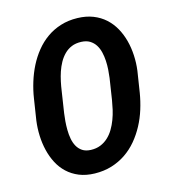

<svg xmlns="http://www.w3.org/2000/svg" viewBox="-109 -809 805 907"><g transform="rotate(-15 293.5 -355.5)"><path d="M546.4 -303.7Q540 -264.2 527.8 -225.1Q515.6 -186 496.8 -150.9Q478 -115.7 452.9 -85.7Q427.7 -55.7 396 -34.2Q364.3 -12.7 326.2 -1Q288.1 10.7 243.2 9.8Q200.7 8.8 167.7 -4.6Q134.8 -18.1 110.6 -40.8Q86.4 -63.5 70.8 -93.5Q55.2 -123.5 46.9 -158Q38.6 -192.4 37.1 -229.5Q35.6 -266.6 40.5 -303.2L56.6 -406.7Q62.5 -445.8 74.5 -484.6Q86.4 -523.4 104.2 -558.6Q122.1 -593.8 146.5 -624Q170.9 -654.3 201.7 -676Q232.4 -697.8 270 -709.7Q307.6 -721.7 352.1 -720.7Q395 -719.7 428.5 -706.5Q461.9 -693.4 487.1 -670.7Q512.2 -647.9 528.8 -617.9Q545.4 -587.9 554.4 -553.5Q563.5 -519 565.4 -481.4Q567.4 -443.8 562.5 -406.7ZM426.8 -408.2Q429.2 -426.3 430.7 -447.8Q432.1 -469.2 430.9 -491Q429.7 -512.7 424.8 -533.2Q419.9 -553.7 409.7 -569.8Q399.4 -585.9 382.8 -596.2Q366.2 -606.4 341.3 -607.4Q314.5 -608.4 293.9 -599.9Q273.4 -591.3 258.1 -575.9Q242.7 -560.5 231.4 -540.3Q220.2 -520 212.6 -497.6Q205.1 -475.1 200.2 -451.9Q195.3 -428.7 192.4 -407.7L176.3 -302.7Q173.8 -285.6 172.1 -264.6Q170.4 -243.7 170.7 -221.7Q170.9 -199.7 174.8 -178.7Q178.7 -157.7 188 -141.1Q197.3 -124.5 213.1 -114Q229 -103.5 253.9 -102.5Q280.3 -101.6 301.3 -110.1Q322.3 -118.7 338.6 -133.8Q355 -148.9 367.2 -169.4Q379.4 -189.9 387.9 -212.6Q396.5 -235.4 401.9 -258.8Q407.2 -282.2 410.6 -303.2Z"/></g></svg>

Font: Roboto Mono
Style: Bold Italic
Weight: 700
Designer: Google
Version: Version 2.000985; 2015; ttfautohint (v1.3)